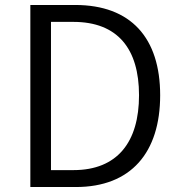

<svg xmlns="http://www.w3.org/2000/svg" viewBox="-20 -752 723 772"><path d="M102 0H285C507 0 624 -139 624 -369C624 -599 507 -732 282 -732H102ZM185 -68V-664H275C453 -664 539 -556 539 -369C539 -182 453 -68 275 -68Z"/></svg>

Font: Noto Sans CJK JP DemiLight
Style: Regular
Weight: 350
Designer: Ryoko NISHIZUKA (kana & ideographs); Paul D. Hunt (Latin, Greek & Cyrillic); Wenlong ZHANG (bopomofo); Sandoll Communica
Foundry: Adobe Systems Incorporated
Version: Version 1.004;PS 1.004;hotconv 1.0.82;makeotf.lib2.5.63406